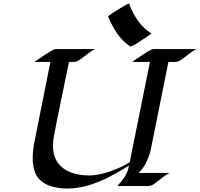

<svg xmlns="http://www.w3.org/2000/svg" viewBox="-20 -1052 1133 1086"><path d="M1092.8 -774.4Q1075.2 -767.6 1053 -750Q1030.8 -732.4 1009.5 -717Q988.3 -701.7 972.7 -701.7H932.6L833.5 -209.5Q826.2 -173.8 808.3 -136Q790.5 -98.1 763.2 -73.7H940.4Q923.3 -67.4 900.9 -49.3Q878.4 -31.2 857.2 -15.6Q835.9 0 821.3 0H644Q668.9 -26.9 685.8 -53Q702.6 -79.1 710 -115.7Q658.2 -83 601.3 -53.2Q544.4 -23.4 483.9 -4.6Q423.3 14.2 360.4 14.2Q270.5 14.2 217.8 -24.2Q165 -62.5 165 -158.2Q165 -182.1 168 -206.3Q170.9 -230.5 175.8 -254.4L265.1 -701.7H174.8Q182.1 -706.5 199 -718.3Q215.8 -730 235.4 -742.9Q254.9 -755.9 271.5 -765.1Q288.1 -774.4 294.4 -774.4H519Q501.5 -767.6 479.2 -750Q457 -732.4 435.5 -717Q414.1 -701.7 398.4 -701.7H370.1Q349.6 -597.7 327.4 -493.7Q305.2 -389.6 285.6 -285.2Q282.7 -271 281.2 -257.1Q279.8 -243.2 279.8 -229Q279.8 -168 307.6 -130.6Q335.4 -93.3 381.6 -76.4Q427.7 -59.6 482.9 -59.6Q519 -59.6 561.3 -70.3Q603.5 -81.1 644 -98.4Q684.6 -115.7 713.9 -135.3L828.1 -701.7H728Q734.4 -706.5 751.2 -718.3Q768.1 -730 788.1 -742.9Q808.1 -755.9 824.5 -765.1Q840.8 -774.4 847.2 -774.4ZM836.9 -862.3Q824.7 -854 800.8 -837.4Q776.9 -820.8 753.4 -806.2Q730 -791.5 717.8 -788.6Q672.4 -818.8 641.8 -864Q611.3 -909.2 591.3 -959Q594.7 -963.4 611.8 -974.9Q628.9 -986.3 650.1 -999.5Q671.4 -1012.7 688.7 -1022.2Q706.1 -1031.7 710 -1031.7Q712.9 -1031.7 713.1 -1028.8Q713.4 -1025.9 712.9 -1023.9Q730 -977.1 762 -932.6Q793.9 -888.2 836.9 -862.3Z"/></svg>

Font: Lugrasimo
Style: Regular
Weight: 400
Designer: The DocRepair Project, Astigmatic (AOETI)
Foundry: Google
Version: Version 1.001